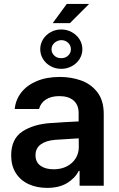

<svg xmlns="http://www.w3.org/2000/svg" viewBox="-20 -917 590 948"><path d="M232.4 -309.6Q316.9 -315.4 368.2 -317.4V-359.4Q368.2 -398.9 343.3 -420.7Q318.4 -442.4 272.5 -442.4Q231.9 -442.4 206.1 -425.3Q180.2 -408.2 172.9 -378.9H52.7Q57.1 -424.3 85 -460.2Q112.8 -496.1 161.6 -516.6Q210.4 -537.1 275.4 -537.1Q331.1 -537.1 380.1 -519.8Q429.2 -502.4 460.7 -461.7Q492.2 -420.9 492.2 -354.5V0H373V-73.2H369.1Q349.6 -36.1 310.5 -12.7Q271.5 10.7 212.9 10.7Q161.6 10.7 121.3 -7.8Q81.1 -26.4 58.1 -62.5Q35.2 -98.6 35.2 -149.4Q35.2 -231.4 90.6 -267.8Q146 -304.2 232.4 -309.6ZM245.1 -81.1Q281.7 -81.1 310.1 -95.7Q338.4 -110.4 353.8 -135.5Q369.1 -160.6 369.1 -190.4L368.7 -233.9L252 -226.6Q206.1 -222.7 180.7 -203.6Q155.3 -184.6 155.3 -150.4Q155.3 -116.7 179.7 -98.9Q204.1 -81.1 245.1 -81.1ZM309.6 -897.5H419.9L325.2 -802.7H240.2ZM178.7 -673.8Q178.7 -700.7 192.6 -722.9Q206.5 -745.1 230.2 -758.3Q253.9 -771.5 282.2 -771.5Q310.5 -771.5 334.5 -758.3Q358.4 -745.1 372.6 -722.9Q386.7 -700.7 386.7 -673.8Q386.7 -647.5 372.6 -625.2Q358.4 -603 334.5 -590.1Q310.5 -577.1 282.2 -577.1Q253.9 -577.1 230.2 -590.1Q206.5 -603 192.6 -625.2Q178.7 -647.5 178.7 -673.8ZM330.1 -673.8Q330.1 -692.4 316.4 -705.6Q302.7 -718.8 282.2 -718.8Q262.2 -717.8 248.3 -704.8Q234.4 -691.9 234.4 -673.8Q234.4 -655.3 248.3 -642.3Q262.2 -629.4 282.2 -629.9Q302.2 -629.4 316.2 -642.3Q330.1 -655.3 330.1 -673.8Z"/></svg>

Font: Pretendard SemiBold
Style: Regular
Weight: 600
Designer: Base glyphs from Inter by Rasmus Andersson; Hangeul glyphs from Noto Sans CJK(Source Han Sans) by Jang Soo-young and Kan
Foundry: Kil Hyung-jin
Version: Version 1.309